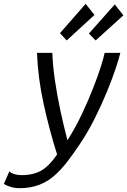

<svg xmlns="http://www.w3.org/2000/svg" viewBox="-74 -794 664 1002"><path d="M27 188Q2 188 -21 180.5Q-44 173 -54 166L-25 100Q-17 109 0.5 114.5Q18 120 37 120Q101 120 142.5 95.5Q184 71 224 12Q184 -114 154 -250.5Q124 -387 119 -518H199Q201 -457 212 -379.5Q223 -302 240.5 -220Q258 -138 278 -62Q320 -128 353.5 -199Q387 -270 412 -334Q437 -398 452.5 -447Q468 -496 472 -518H554Q548 -492 530.5 -439Q513 -386 485 -317.5Q457 -249 420.5 -176Q384 -103 340 -38Q307 11 275 52.5Q243 94 207.5 124.5Q172 155 128 171.5Q84 188 27 188ZM274 -583 239 -621 373 -774 419 -716ZM425 -583 390 -619 525 -771 570 -714Z"/></svg>

Font: Ubuntu Sans Mono
Style: Italic
Weight: 400
Italic angle: -13.5°
Monospace: yes
Designer: Dalton Maag Ltd
Foundry: Dalton Maag Ltd
Version: Version 1.006